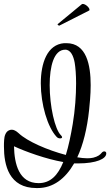

<svg xmlns="http://www.w3.org/2000/svg" viewBox="-26 -940 559 974"><path d="M275 -810C276 -810 276 -811 277 -811L425 -886C427 -886 428 -888 428 -891C428 -901 408 -920 394 -920C391 -920 389 -919 387 -917L267 -818C266 -818 266 -818 266 -817C266 -814 271 -810 275 -810ZM159 14H165C243 14 305 -33 350 -111H370C464 -111 513 -135 513 -161V-163C513 -168 509 -172 503 -172C499 -172 494 -170 490 -165C482 -155 471 -146 447 -140C438 -138 428 -137 417 -137C402 -137 384 -139 366 -142C396 -206 416 -288 426 -382C429 -412 434 -459 434 -508C434 -610 413 -721 311 -721H299C214 -714 181 -621 181 -517C181 -411 215 -295 261 -246C266 -240 273 -238 279 -238C285 -238 289 -240 289 -244C289 -247 287 -250 283 -254C252 -284 226 -402 226 -508C226 -603 247 -688 305 -688C333 -688 347 -655 353 -621C357 -597 360 -560 360 -517C360 -456 355 -383 343 -311C333 -252 322 -199 308 -154C216 -178 112 -223 69 -264C55 -277 43 -282 34 -282C29 -282 24 -281 20 -279C3 -272 -4 -250 -5 -230C-6 -219 -6 -208 -6 -197C-6 -103 19 14 159 14ZM170 -11C70 -11 47 -108 45 -198C103 -171 208 -133 295 -118C268 -51 230 -11 170 -11Z"/></svg>

Font: Style Script
Style: Regular
Weight: 400
Designer: Robert E. Leuschke
Foundry: Robert E. Leuschke
Version: Version 1.010